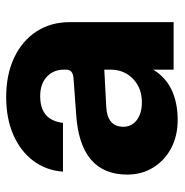

<svg xmlns="http://www.w3.org/2000/svg" viewBox="-8 -546 567 590"><g transform="rotate(-90 275.0 -250.5)"><path d="M502.5 -318.5V0H356.5V-63Q333.5 -24.5 294 -6Q254.5 12.5 202 12.5Q153 12.5 115.2 -7.5Q77.5 -27.5 55.8 -62.5Q34 -97.5 34 -142.5Q34 -287.5 219.5 -299.5L329 -307.5Q356.5 -309 356.5 -330V-337Q356.5 -369 334.8 -389.5Q313 -410 275 -410Q201 -410 193 -340H43Q47 -392.5 76.8 -431.8Q106.5 -471 156.8 -492.8Q207 -514.5 272 -514.5Q341.5 -514.5 393.2 -490Q445 -465.5 473.8 -421.5Q502.5 -377.5 502.5 -318.5ZM181 -154.5Q181 -128.5 201.8 -113Q222.5 -97.5 256 -97.5Q300 -97.5 328.2 -124.8Q356.5 -152 356.5 -194V-213L242 -207Q181 -203.5 181 -154.5Z"/></g></svg>

Font: Overused Grotesk
Style: Bold
Weight: 710
Version: Version 0.004